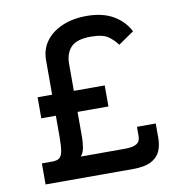

<svg xmlns="http://www.w3.org/2000/svg" viewBox="-79 -772 791 845"><g transform="rotate(-10 316.5 -349.5)"><path d="M389 -384V-290H251V-177Q251 -158 247.5 -133.5Q244 -109 231 -94H428Q463 -94 480 -104Q497 -114 497 -138V-180H581V-115Q581 -82 569.5 -56Q558 -30 529 -15Q500 0 448 0H57V-94H102Q123 -94 134 -101Q145 -108 149.5 -130Q154 -152 154 -195V-290H89V-384H154V-538Q154 -586 180 -622Q206 -658 253.5 -678.5Q301 -699 363 -699Q434 -699 481.5 -671.5Q529 -644 553 -597L483 -549Q468 -571 443.5 -588.5Q419 -606 365 -606Q303 -606 277 -579Q251 -552 251 -504V-384Z"/></g></svg>

Font: Synthetic
Style: Regular
Weight: 400
Designer: Santiago Orozco
Foundry: Typemade
Version: Version 2.000; ttfautohint (v1.8.4.7-5d5b)